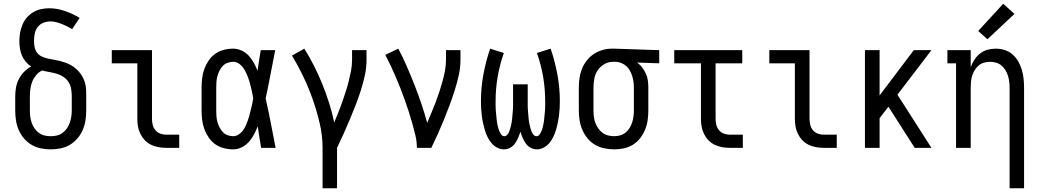

<svg xmlns="http://www.w3.org/2000/svg" viewBox="-20 -787 5540 1022"><path d="M250 8Q223 8 196.5 2.5Q170 -3 147.5 -16.5Q125 -30 107.5 -50.5Q90 -71 79.5 -95.5Q69 -120 65 -146.5Q61 -173 61 -200V-272Q61 -297 65 -320.5Q69 -344 80 -365.5Q91 -387 108 -404.5Q125 -422 146 -433Q130 -443 117 -458.5Q104 -474 96.5 -492Q89 -510 86 -529.5Q83 -549 83 -569Q83 -591 87 -613Q91 -635 99.5 -655.5Q108 -676 122.5 -693Q137 -710 156 -721.5Q175 -733 197 -738Q219 -743 241 -743Q284 -743 325.5 -728.5Q367 -714 404 -692L364 -632Q351 -640 337 -647Q323 -654 308.5 -659.5Q294 -665 278.5 -669Q263 -673 248 -673Q228 -673 210 -665.5Q192 -658 180.5 -643Q169 -628 165 -608.5Q161 -589 161 -570Q161 -554 164 -537.5Q167 -521 176.5 -507.5Q186 -494 201 -487Q216 -480 232 -476Q248 -472 264.5 -469.5Q281 -467 297 -463Q313 -459 328.5 -453.5Q344 -448 358 -440Q372 -432 384.5 -421Q397 -410 407 -397Q417 -384 424 -369Q431 -354 434.5 -338Q438 -322 438.5 -305.5Q439 -289 439 -272V-200Q439 -173 435 -146.5Q431 -120 420.5 -95.5Q410 -71 392.5 -50.5Q375 -30 352.5 -16.5Q330 -3 303.5 2.5Q277 8 250 8ZM250 -62Q267 -62 283.5 -66Q300 -70 313.5 -80Q327 -90 336.5 -104Q346 -118 351.5 -134Q357 -150 359.5 -166.5Q362 -183 362 -200V-272Q362 -292 359 -312Q356 -332 345.5 -349Q335 -366 318 -377.5Q301 -389 282 -394.5Q263 -400 243 -403.5Q223 -407 204 -412Q186 -403 172.5 -387Q159 -371 151.5 -352Q144 -333 141.5 -313Q139 -293 139 -272V-200Q139 -183 141 -166.5Q143 -150 148.5 -134Q154 -118 163.5 -104Q173 -90 186.5 -80Q200 -70 216.5 -66Q233 -62 250 -62Z M866 0Q845 0 824.5 -3.5Q804 -7 785 -16Q766 -25 751.5 -40Q737 -55 727.5 -74Q718 -93 714.5 -113.5Q711 -134 711 -155V-450H575V-520H789V-155Q789 -138 793 -122Q797 -106 807.5 -93.5Q818 -81 834 -75.5Q850 -70 866 -70H934V0Z M1221 8Q1196 8 1171 1.5Q1146 -5 1125.5 -19.5Q1105 -34 1090.5 -55.5Q1076 -77 1067.5 -100.5Q1059 -124 1056 -149.5Q1053 -175 1053 -200V-320Q1053 -345 1056 -370.5Q1059 -396 1067.5 -419.5Q1076 -443 1090.5 -464.5Q1105 -486 1125.5 -500.5Q1146 -515 1171 -521.5Q1196 -528 1221 -528Q1244 -528 1266 -518Q1288 -508 1304 -490.5Q1320 -473 1331 -452.5Q1342 -432 1351 -411Q1355 -438 1359 -465.5Q1363 -493 1368 -520H1445Q1432 -456 1420 -391.5Q1408 -327 1394 -263Q1409 -198 1421.5 -132Q1434 -66 1447 0H1370Q1365 -29 1360.5 -57.5Q1356 -86 1352 -115Q1343 -92 1332 -71Q1321 -50 1305 -32Q1289 -14 1267 -3Q1245 8 1221 8ZM1221 -62Q1236 -62 1249.5 -70.5Q1263 -79 1272 -91Q1281 -103 1287.5 -117Q1294 -131 1299 -145.5Q1304 -160 1308 -174.5Q1312 -189 1315.5 -204Q1319 -219 1322.5 -234Q1326 -249 1328 -264Q1325 -283 1320.5 -302.5Q1316 -322 1311 -341Q1306 -360 1299 -378.5Q1292 -397 1282 -414.5Q1272 -432 1256.5 -445Q1241 -458 1221 -458Q1206 -458 1191 -452.5Q1176 -447 1165.5 -435.5Q1155 -424 1148 -410Q1141 -396 1137 -381Q1133 -366 1132 -350.5Q1131 -335 1131 -320V-200Q1131 -185 1132 -169.5Q1133 -154 1137 -139Q1141 -124 1148 -110Q1155 -96 1165.5 -84.5Q1176 -73 1191 -67.5Q1206 -62 1221 -62Z M1697 215V0Q1697 -65 1682 -129.5Q1667 -194 1645.5 -255.5Q1624 -317 1596 -376Q1568 -435 1534 -491L1600 -528Q1628 -483 1652 -435.5Q1676 -388 1696 -338.5Q1716 -289 1732 -238.5Q1748 -188 1759 -135Q1770 -162 1781 -189Q1792 -216 1801.5 -243.5Q1811 -271 1820 -298.5Q1829 -326 1836 -354Q1843 -382 1848.5 -410.5Q1854 -439 1854 -468V-520H1931V-468Q1931 -427 1922 -386Q1913 -345 1900.5 -305.5Q1888 -266 1873 -227.5Q1858 -189 1842 -151Q1826 -113 1809 -75Q1792 -37 1774 0V215Z M2199 0Q2199 -33 2191.5 -65Q2184 -97 2175 -129Q2166 -161 2156 -192Q2146 -223 2135 -254Q2124 -285 2112 -315.5Q2100 -346 2087 -376.5Q2074 -407 2060 -436.5Q2046 -466 2031 -495L2100 -528Q2125 -481 2146 -432.5Q2167 -384 2186.5 -334.5Q2206 -285 2223 -234.5Q2240 -184 2254 -133Q2265 -160 2276.5 -187Q2288 -214 2298.5 -241.5Q2309 -269 2318 -296.5Q2327 -324 2335 -352.5Q2343 -381 2348.5 -410Q2354 -439 2354 -468V-520H2431V-468Q2431 -427 2422 -386.5Q2413 -346 2400.5 -306.5Q2388 -267 2373.5 -228Q2359 -189 2343.5 -151Q2328 -113 2311 -75Q2294 -37 2276 0Z M2838 8Q2820 8 2804.5 -0.5Q2789 -9 2779 -23Q2769 -37 2762 -53.5Q2755 -70 2750 -86Q2745 -70 2738 -53.5Q2731 -37 2721 -23Q2711 -9 2695.5 -0.5Q2680 8 2662 8Q2643 8 2625.5 -1.5Q2608 -11 2595.5 -26Q2583 -41 2574.5 -59Q2566 -77 2560.5 -95.5Q2555 -114 2551 -133Q2547 -152 2544.5 -171.5Q2542 -191 2541 -210.5Q2540 -230 2540 -249Q2540 -320 2553 -390.5Q2566 -461 2589 -528L2662 -505Q2640 -443 2629 -378.5Q2618 -314 2618 -248Q2618 -238 2618 -228Q2618 -218 2618.5 -208Q2619 -198 2620 -188Q2621 -178 2622 -168Q2623 -158 2624 -148Q2625 -138 2627 -128Q2629 -118 2631.5 -108Q2634 -98 2638 -89Q2642 -80 2648 -71Q2654 -62 2665 -62Q2673 -62 2679.5 -69Q2686 -76 2689.5 -84.5Q2693 -93 2695.5 -101.5Q2698 -110 2700 -118.5Q2702 -127 2703.5 -136Q2705 -145 2706 -153.5Q2707 -162 2707.5 -171Q2708 -180 2709 -189Q2710 -198 2710.5 -207Q2711 -216 2711 -224.5Q2711 -233 2711 -242Q2711 -251 2711 -260V-338H2789V-260Q2789 -251 2789 -242Q2789 -233 2789 -224.5Q2789 -216 2789.5 -207Q2790 -198 2791 -189Q2792 -180 2792.5 -171Q2793 -162 2794 -153.5Q2795 -145 2796.5 -136Q2798 -127 2800 -118.5Q2802 -110 2804.5 -101.5Q2807 -93 2810.5 -84.5Q2814 -76 2820.5 -69Q2827 -62 2835 -62Q2846 -62 2852 -71Q2858 -80 2862 -89Q2866 -98 2868.5 -108Q2871 -118 2873 -128Q2875 -138 2876 -148Q2877 -158 2878 -168Q2879 -178 2880 -188Q2881 -198 2881.5 -208Q2882 -218 2882 -228Q2882 -238 2882 -248Q2882 -314 2871 -378.5Q2860 -443 2838 -505L2911 -528Q2934 -461 2947 -390.5Q2960 -320 2960 -249Q2960 -230 2959 -210.5Q2958 -191 2955.5 -171.5Q2953 -152 2949 -133Q2945 -114 2939.5 -95.5Q2934 -77 2925.5 -59Q2917 -41 2904.5 -26Q2892 -11 2874.5 -1.5Q2857 8 2838 8Z M3249 8Q3223 8 3196.5 2.5Q3170 -3 3147 -16.5Q3124 -30 3107 -51Q3090 -72 3079.5 -96.5Q3069 -121 3065 -147Q3061 -173 3061 -200V-320Q3061 -346 3064.5 -371Q3068 -396 3077.5 -420Q3087 -444 3103 -464.5Q3119 -485 3140 -499Q3161 -513 3186 -520.5Q3211 -528 3236 -528Q3240 -528 3243.5 -528Q3247 -528 3250 -528L3489 -520V-450L3371 -454Q3387 -443 3398.5 -427.5Q3410 -412 3418 -394.5Q3426 -377 3428.5 -358Q3431 -339 3431 -320V-200Q3431 -174 3427.5 -148Q3424 -122 3414 -97.5Q3404 -73 3388 -52Q3372 -31 3349.5 -17Q3327 -3 3301 2.5Q3275 8 3249 8ZM3249 -62Q3265 -62 3281 -66.5Q3297 -71 3310 -81.5Q3323 -92 3331.5 -106Q3340 -120 3345 -135.5Q3350 -151 3352 -167.5Q3354 -184 3354 -200V-320Q3354 -336 3352 -351.5Q3350 -367 3345.5 -381.5Q3341 -396 3333.5 -410Q3326 -424 3314.5 -434.5Q3303 -445 3288.5 -451Q3274 -457 3259 -458H3250Q3248 -458 3246 -458Q3244 -458 3242 -458Q3218 -458 3196.5 -445.5Q3175 -433 3161.5 -413Q3148 -393 3143.5 -368.5Q3139 -344 3139 -320V-200Q3139 -183 3141 -166.5Q3143 -150 3148.5 -134.5Q3154 -119 3163.5 -105Q3173 -91 3186 -81Q3199 -71 3215.5 -66.5Q3232 -62 3249 -62Z M3866 0Q3845 0 3824.5 -3.5Q3804 -7 3785 -16Q3766 -25 3751.5 -40Q3737 -55 3727.5 -74Q3718 -93 3714.5 -113.5Q3711 -134 3711 -155V-450H3569V-520H3931V-450H3789V-155Q3789 -138 3793 -122Q3797 -106 3807.5 -93.5Q3818 -81 3834 -75.5Q3850 -70 3866 -70H3934V0Z M4366 0Q4345 0 4324.5 -3.5Q4304 -7 4285 -16Q4266 -25 4251.5 -40Q4237 -55 4227.5 -74Q4218 -93 4214.5 -113.5Q4211 -134 4211 -155V-450H4075V-520H4289V-155Q4289 -138 4293 -122Q4297 -106 4307.5 -93.5Q4318 -81 4334 -75.5Q4350 -70 4366 -70H4434V0Z M4584 0V-520H4662V-279L4844 -520H4938L4757 -283L4938 0H4849L4709 -219L4662 -158V0Z M5354 215V-320Q5354 -336 5352 -352.5Q5350 -369 5345 -384.5Q5340 -400 5331.5 -414Q5323 -428 5310.5 -438.5Q5298 -449 5282 -453.5Q5266 -458 5250 -458Q5234 -458 5218 -453.5Q5202 -449 5189.5 -438.5Q5177 -428 5168.5 -414Q5160 -400 5155 -384.5Q5150 -369 5148.5 -352.5Q5147 -336 5147 -320V0H5069V-450H5023V-520H5147V-429Q5154 -450 5166.5 -469Q5179 -488 5196.5 -502Q5214 -516 5236 -522Q5258 -528 5281 -528Q5305 -528 5328.5 -520.5Q5352 -513 5370 -497Q5388 -481 5400 -460Q5412 -439 5419 -415.5Q5426 -392 5428.5 -368Q5431 -344 5431 -320V215ZM5236 -578 5187 -622 5320 -767 5380 -713Z"/></svg>

Font: Iosevka Gothic
Style: Regular
Weight: 400
Monospace: yes
Designer: Belleve Invis
Foundry: Belleve Invis
Version: Version 15.5.1; ttfautohint (v1.8.4)